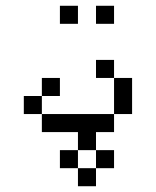

<svg xmlns="http://www.w3.org/2000/svg" viewBox="-20 -645 540 665"><path d="M250 -562.5H187.5V-625H250ZM62.5 -312.5H125V-250H62.5ZM125 -250H375V-187.5H312.5V-125H250V-187.5H125ZM125 -375H187.5V-312.5H125ZM187.5 -125H250V-62.5H187.5ZM250 -62.5H312.5V0H250ZM312.5 -125H375V-62.5H312.5ZM312.5 -437.5H375V-375H312.5ZM312.5 -625H375V-562.5H312.5ZM375 -375H437.5V-250H375Z"/></svg>

Font: 寒蝉点阵体 16px
Style: Regular
Weight: 400
Designer: Designed by Warren2060
Foundry: ChillType
Version: Version 1.000